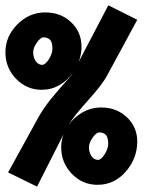

<svg xmlns="http://www.w3.org/2000/svg" viewBox="-20 -692 558 726"><path d="M350.6 -87.4Q362.3 -87.4 375.7 -108.6Q389.2 -129.9 389.2 -148.4Q389.2 -170.4 381.6 -180.4Q374 -190.4 356.9 -191.4H356Q344.2 -191.4 330.3 -171.6Q316.4 -151.9 316.4 -135.3Q316.4 -115.2 326.2 -101.3Q335.9 -87.4 350.6 -87.4ZM139.6 -446.8Q151.4 -446.8 164.8 -468Q178.2 -489.3 178.2 -507.8Q178.2 -529.8 170.7 -539.8Q163.1 -549.8 146 -550.8H145Q133.3 -550.8 119.4 -531Q105.5 -511.2 105.5 -494.6Q105.5 -474.6 115.2 -460.7Q125 -446.8 139.6 -446.8ZM10.7 -40 124 -246.1Q144.5 -283.2 173.6 -318.8Q202.6 -354.5 225.8 -379.6Q249 -404.8 255.4 -416.5Q234.9 -387.2 204.3 -369.9Q173.8 -352.5 137.7 -352.5Q80.6 -352.5 40.5 -394.3Q0.5 -436 0.5 -494.1Q0.5 -553.7 44.7 -598.9Q88.9 -644 148.4 -645H151.9Q210 -645 249 -607.9Q288.1 -570.8 288.1 -516.1V-507.8Q287.1 -484.4 277.8 -458.5L389.6 -671.9L499 -617.2L386.2 -408.7Q369.1 -375 314 -313.7Q258.8 -252.4 239.3 -219.7Q260.3 -249 292 -267.1Q323.7 -285.2 359.4 -285.6H362.8Q420.9 -285.6 460 -248.5Q499 -211.4 499 -156.7V-153.3Q497.6 -90.8 454.6 -42Q411.6 6.8 348.6 6.8Q291.5 6.8 251.5 -34.9Q211.4 -76.7 211.4 -134.8Q211.4 -160.6 220.2 -184.1L120.1 13.7Z"/></svg>

Font: Fantasque Sans Mono
Style: Bold
Weight: 700
Monospace: yes
Designer: Jany Belluz
Version: Version 1.8.0 ; ttfautohint (v1.8.2)